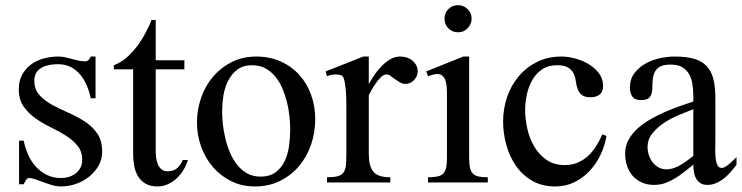

<svg xmlns="http://www.w3.org/2000/svg" viewBox="-20 -687 2794 723"><path d="M364.7 -116.2Q364.7 -85.9 350.6 -62Q336.4 -38.1 314.5 -20.8Q292.5 -3.4 264.9 5.9Q237.3 15.1 210 15.1Q193.8 15.1 177 10.3Q160.2 5.4 144 -0.7Q127.9 -6.8 113.5 -11.7Q99.1 -16.6 87.4 -16.6Q84.5 -16.6 81.5 -13.7Q78.6 -10.7 76.4 -7.1Q74.2 -3.4 72.5 0.7Q70.8 4.9 69.3 6.8H51.8V-157.2H69.3Q74.7 -129.9 85.9 -104.5Q97.2 -79.1 115 -59.6Q132.8 -40 156.5 -28.3Q180.2 -16.6 210 -16.6Q225.1 -16.6 239.5 -21Q253.9 -25.4 264.9 -33.9Q275.9 -42.5 282.7 -55.2Q289.6 -67.9 289.6 -84.5Q289.6 -116.7 271.7 -138.4Q253.9 -160.2 227.3 -176.8Q200.7 -193.4 169.9 -208.3Q139.2 -223.1 112.5 -242.2Q85.9 -261.2 68.4 -286.9Q50.8 -312.5 50.8 -350.6Q50.8 -382.8 63.5 -405.8Q76.2 -428.7 96.7 -444.1Q117.2 -459.5 144.3 -466.8Q171.4 -474.1 199.2 -474.1Q212.9 -474.1 225.3 -471.4Q237.8 -468.8 250.5 -465.1Q263.2 -461.4 275.6 -458.7Q288.1 -456.1 300.8 -456.1Q308.6 -456.1 313.7 -461.4Q318.8 -466.8 321.8 -474.1H339.8V-316.9H321.8Q316.9 -341.3 307.1 -364.3Q297.4 -387.2 282.7 -405.3Q268.1 -423.3 247.1 -434.3Q226.1 -445.3 198.2 -445.3Q183.1 -445.3 167.5 -442.6Q151.9 -439.9 138.9 -433.3Q126 -426.8 117.7 -414.8Q109.4 -402.8 109.4 -383.3Q109.4 -350.1 128.4 -329.1Q147.5 -308.1 175.8 -292.5Q204.1 -276.9 237.1 -262.7Q270 -248.5 298.3 -230.2Q326.7 -211.9 345.7 -185.1Q364.7 -158.2 364.7 -116.2Z M687.5 -84.5Q682.1 -65.9 671.4 -47.9Q660.6 -29.8 645.8 -15.9Q630.9 -2 612.5 6.6Q594.2 15.1 572.8 15.1Q546.4 15.1 528.6 4.9Q510.7 -5.4 500.2 -22.5Q489.7 -39.6 485.6 -61.5Q481.4 -83.5 481.4 -106.4V-425.8H408.7V-441.4Q435.1 -451.2 456.5 -470Q478 -488.8 495.8 -512.5Q513.7 -536.1 527.3 -562Q541 -587.9 550.8 -611.8H566.4V-460H674.3V-425.8H566.4V-118.7Q566.4 -107.4 567.9 -94Q569.3 -80.6 574.2 -68.8Q579.1 -57.1 587.9 -49.6Q596.7 -42 610.8 -42Q633.8 -42 647 -53.7Q660.2 -65.4 668 -84.5Z M1167 -238.8Q1167 -188.5 1151.4 -142.6Q1135.7 -96.7 1106.2 -61.8Q1076.7 -26.9 1034.7 -5.9Q992.7 15.1 939.9 15.1Q890.1 15.1 849.9 -5.1Q809.6 -25.4 781.2 -58.6Q752.9 -91.8 737.3 -135.3Q721.7 -178.7 721.7 -225.1Q721.7 -273.9 737.3 -318.8Q752.9 -363.8 782.2 -398.2Q811.5 -432.6 852.8 -453.4Q894 -474.1 945.3 -474.1Q995.6 -474.1 1036.6 -455.8Q1077.6 -437.5 1106.7 -405.5Q1135.7 -373.5 1151.4 -330.3Q1167 -287.1 1167 -238.8ZM1072.8 -199.2Q1072.8 -221.2 1070.1 -248Q1067.4 -274.9 1060.8 -301.8Q1054.2 -328.6 1043.5 -353.8Q1032.7 -378.9 1016.8 -398.4Q1001 -418 979.2 -429.7Q957.5 -441.4 928.7 -441.4Q895 -441.4 873 -424.3Q851.1 -407.2 838.4 -381.6Q825.7 -356 821 -325.2Q816.4 -294.4 816.4 -267.1Q816.4 -245.1 819.3 -218.5Q822.3 -191.9 828.9 -164.6Q835.4 -137.2 846.4 -111.6Q857.4 -85.9 873.5 -65.9Q889.6 -45.9 911.1 -33.9Q932.6 -22 960.9 -22Q997.1 -22 1019 -39.1Q1041 -56.2 1053 -82.5Q1064.9 -108.9 1068.8 -140.1Q1072.8 -171.4 1072.8 -199.2Z M1552.7 -418Q1552.7 -399.4 1539.1 -385.3Q1525.4 -371.1 1506.8 -371.1Q1495.6 -371.1 1485.8 -377Q1476.1 -382.8 1466.8 -389.2L1450.2 -401.4Q1442.9 -406.7 1435.5 -406.7Q1425.3 -406.7 1415 -397Q1404.8 -387.2 1395.8 -374.3Q1386.7 -361.3 1379.4 -348.6Q1372.1 -335.9 1368.7 -329.1V-106.4Q1368.7 -62.5 1385.5 -41Q1402.3 -19.5 1449.7 -19.5V0H1211.4V-19.5Q1237.3 -19.5 1251.7 -23.4Q1266.1 -27.3 1273.4 -37.4Q1280.8 -47.4 1282.5 -63.7Q1284.2 -80.1 1284.2 -104V-289.6Q1284.2 -297.4 1283.9 -313.2Q1283.7 -329.1 1282.2 -346.4Q1280.8 -363.8 1277.8 -379.2Q1274.9 -394.5 1269 -401.4Q1258.3 -406.7 1242.7 -406.7Q1228 -406.7 1211.4 -399.9L1206.1 -418L1348.1 -474.1H1368.7V-370.1Q1377.4 -386.2 1389.4 -404.1Q1401.4 -421.9 1416.5 -437.5Q1431.6 -453.1 1449.2 -463.6Q1466.8 -474.1 1487.3 -474.1Q1499.5 -474.1 1511.5 -470.5Q1523.4 -466.8 1532.5 -459.5Q1541.5 -452.1 1547.1 -441.7Q1552.7 -431.2 1552.7 -418Z M1591.8 0V-19.5Q1614.3 -19.5 1628.4 -22.7Q1642.6 -25.9 1650.1 -34.7Q1657.7 -43.5 1660.4 -57.6Q1663.1 -71.8 1663.1 -94.2V-339.8Q1663.1 -348.6 1662.1 -360.4Q1661.1 -372.1 1657.7 -382.8Q1654.3 -393.6 1647 -400.9Q1639.6 -408.2 1627.9 -408.2Q1619.1 -408.2 1610.1 -405.8Q1601.1 -403.3 1591.8 -399.9L1585 -418L1724.6 -474.1H1746.6V-94.2Q1746.6 -71.8 1749.3 -57.6Q1752 -43.5 1759.5 -34.7Q1767.1 -25.9 1780.8 -22.7Q1794.4 -19.5 1816.9 -19.5V0ZM1755.9 -617.2Q1755.9 -596.2 1741.2 -580.8Q1726.6 -565.4 1705.1 -565.4Q1683.6 -565.4 1668.7 -580.1Q1653.8 -594.7 1653.8 -617.2Q1653.8 -638.7 1668.7 -653.1Q1683.6 -667.5 1705.1 -667.5Q1725.6 -667.5 1740.7 -652.8Q1755.9 -638.2 1755.9 -617.2Z M2263.7 -174.8Q2257.8 -138.7 2241.7 -104.7Q2225.6 -70.8 2200.7 -43.9Q2175.8 -17.1 2143.1 -1Q2110.4 15.1 2070.8 15.1Q2021 15.1 1983.9 -6.3Q1946.8 -27.8 1922.6 -63Q1898.4 -98.1 1886.5 -141.8Q1874.5 -185.5 1874.5 -229.5Q1874.5 -277.3 1889.6 -321.8Q1904.8 -366.2 1933.6 -400.1Q1962.4 -434.1 2002.9 -454.1Q2043.5 -474.1 2094.2 -474.1Q2117.7 -474.1 2145 -467Q2172.4 -460 2195.8 -446Q2219.2 -432.1 2235.1 -411.4Q2251 -390.6 2251 -363.3Q2251 -340.8 2238 -330.8Q2225.1 -320.8 2203.6 -320.8Q2181.2 -320.8 2170.4 -329.8Q2159.7 -338.9 2155 -352.1Q2150.4 -365.2 2148.4 -380.9Q2146.5 -396.5 2140.1 -409.9Q2133.8 -423.3 2119.6 -432.4Q2105.5 -441.4 2077.6 -441.4Q2044.4 -441.4 2021.5 -425.8Q1998.5 -410.2 1984.4 -385.5Q1970.2 -360.8 1963.9 -331.1Q1957.5 -301.3 1957.5 -273.4Q1957.5 -239.3 1965.6 -202.6Q1973.6 -166 1991.7 -135.3Q2009.8 -104.5 2038.1 -85Q2066.4 -65.4 2106.4 -65.4Q2134.3 -65.4 2156.2 -75Q2178.2 -84.5 2195.3 -100.6Q2212.4 -116.7 2225.3 -137.7Q2238.3 -158.7 2248.5 -181.2Z M2753.4 -66.9Q2744.1 -54.2 2732.4 -40.5Q2720.7 -26.9 2707 -15.9Q2693.4 -4.9 2677.2 2.2Q2661.1 9.3 2644 9.3Q2627.9 9.3 2617.7 2.7Q2607.4 -3.9 2601.3 -14.9Q2595.2 -25.9 2593 -39.3Q2590.8 -52.7 2590.8 -66.9L2557.1 -40Q2540.5 -26.9 2522.7 -15.9Q2504.9 -4.9 2485.4 2.2Q2465.8 9.3 2443.4 9.3Q2417.5 9.3 2397 0.2Q2376.5 -8.8 2362.5 -24.7Q2348.6 -40.5 2341.3 -62.3Q2334 -84 2334 -109.4Q2334 -137.2 2346.9 -160.6Q2359.9 -184.1 2381.3 -203.4Q2402.8 -222.7 2430.2 -238.3Q2457.5 -253.9 2486.1 -266.4Q2514.6 -278.8 2542 -288.1L2590.8 -304.7V-323.2Q2590.8 -346.7 2587.6 -368.4Q2584.5 -390.1 2575.2 -407Q2565.9 -423.8 2549.3 -433.8Q2532.7 -443.8 2504.9 -443.8Q2481.9 -443.8 2468.3 -437.5Q2454.6 -431.2 2447.8 -419.7Q2440.9 -408.2 2438.7 -392.3Q2436.5 -376.5 2436.5 -357.9Q2436.5 -335.4 2428 -322.8Q2419.4 -310.1 2394 -310.1Q2370.6 -310.1 2361.3 -323.2Q2352.1 -336.4 2352.1 -357.9Q2352.1 -389.2 2368.7 -411.1Q2385.3 -433.1 2410.4 -447.3Q2435.5 -461.4 2464.8 -467.8Q2494.1 -474.1 2520 -474.1Q2563.5 -474.1 2593 -465.8Q2622.6 -457.5 2640.6 -438.5Q2658.7 -419.4 2666.3 -389.6Q2673.8 -359.9 2673.8 -316.9V-160.2Q2673.8 -140.6 2673.3 -119.1Q2673.3 -118.2 2673.3 -116.7Q2673.3 -96.7 2676.8 -79.1Q2678.7 -69.8 2683.1 -62.3Q2687.5 -54.7 2698.7 -54.7Q2704.6 -54.7 2712.4 -59.6Q2720.2 -64.5 2728 -71.3Q2735.8 -78.1 2742.7 -85L2753.4 -95.2ZM2590.8 -275.9 2537.6 -254.4Q2507.8 -242.2 2481.7 -225.1Q2455.6 -208 2437 -185.3Q2418.5 -162.6 2418.5 -132.8Q2418.5 -118.2 2423.3 -103Q2428.2 -87.9 2437.5 -75.9Q2446.8 -64 2460 -56.6Q2473.1 -49.3 2490.2 -49.3Q2503.4 -49.3 2517.1 -54Q2530.8 -58.6 2543.7 -66.4Q2556.6 -74.2 2568.6 -83Q2580.6 -91.8 2590.8 -100.1Z"/></svg>

Font: Simplified Naskh
Style: Regular
Weight: 400
Designer: SIL International
Foundry: Arabeyes
Version: 1.02_alpha